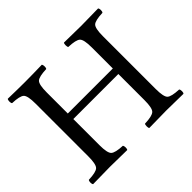

<svg xmlns="http://www.w3.org/2000/svg" viewBox="-151 -838 1032 1032"><g transform="rotate(-45 365.0 -322.5)"><path d="M618.2 -122.1Q618.2 -62 633.5 -47.6Q648.9 -33.2 705.1 -30.8Q710 -25.9 710 -13.9Q710 -2 705.1 2Q617.2 0 576.2 0Q536.1 0 445.8 2Q441.9 -2 441.9 -13.9Q441.9 -25.9 445.8 -30.8Q502 -32.7 517.6 -47.4Q533.2 -62 533.2 -122.1V-320.8H190.9V-122.1Q190.9 -62 206.5 -47.6Q222.2 -33.2 277.8 -30.8Q281.7 -25.9 282 -13.9Q282.2 -2 277.8 2Q189.9 0 148.9 0Q106.9 0 19 2Q14.2 -2 14.2 -13.9Q14.2 -25.9 19 -30.8Q75.2 -32.7 90.6 -47.4Q106 -62 106 -122.1V-522.9Q106 -583 90.6 -597.4Q75.2 -611.8 19 -613.8Q14.2 -617.7 14.2 -629.9Q14.2 -642.1 19 -647Q95.2 -645 147.9 -645Q202.1 -645 277.8 -647Q281.7 -642.1 282 -630.1Q282.2 -618.2 277.8 -613.8Q221.7 -611.8 206.3 -597.4Q190.9 -583 190.9 -522.9V-362.8H533.2V-522.9Q533.2 -583 517.6 -597.4Q502 -611.8 445.8 -613.8Q441.9 -617.7 441.9 -629.9Q441.9 -642.1 445.8 -647Q533.7 -645 575.2 -645Q623 -645 705.1 -647Q710 -642.1 710 -630.1Q710 -618.2 705.1 -613.8Q648.9 -611.8 633.5 -597.4Q618.2 -583 618.2 -522.9Z"/></g></svg>

Font: Linux Libertine
Style: Regular
Weight: 400
Designer: Philipp H. Poll
Foundry: Philipp H. Poll
Version: Version 5.3.0 ; ttfautohint (v0.9)